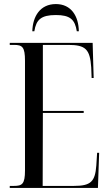

<svg xmlns="http://www.w3.org/2000/svg" viewBox="-20 -925 538 945"><path d="M139 -771H149C158 -828 182 -851 255 -851C325 -851 349 -829 358 -771H368C367 -845 331 -905 255 -905C178 -905 141 -845 139 -771ZM28 0H462L468 -173H458L454 -110C448 -31 427 -10 344 -10H190L191 -369H392V-379H191V-704H316C401 -704 423 -683 429 -593L431 -541H441L436 -714H28V-704H49C90 -704 103 -694 103 -626V-86C103 -19 89 -10 49 -10H28Z"/></svg>

Font: Noto Serif Display ExtraCondensed
Style: Regular
Weight: 400
Width: 2
Designer: Monotype Design Team
Foundry: Monotype Imaging Inc.
Version: Version 2.009